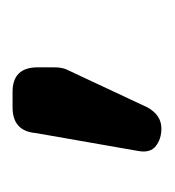

<svg xmlns="http://www.w3.org/2000/svg" viewBox="-6 -138 271 298"><g transform="rotate(-90 129.0 11.5)"><path d="M79 127Q63 127 52 118.5Q41 110 44 92L72 -68Q75 -104 112 -104H136Q174 -104 174 -65V-40Q174 -28 171 -21L112 105Q100 127 79 127Z"/></g></svg>

Font: Jura
Style: Bold
Weight: 700
Designer: Daniel Johnson, Alexei Vanyashin
Foundry: Daniel Johnson
Version: Version 5.103